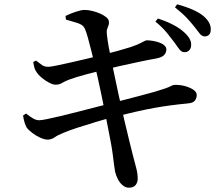

<svg xmlns="http://www.w3.org/2000/svg" viewBox="-20 -820 1040 891"><path d="M835 -578Q823 -578 813 -590.5Q803 -603 791 -621Q776 -641 755.5 -666.5Q735 -692 701 -720L713 -734Q753 -721 784.5 -704.5Q816 -688 837 -668Q854 -652 861 -638Q868 -624 867 -610Q867 -596 858 -586.5Q849 -577 835 -578ZM577 51Q563 51 549.5 40Q536 29 527 11.5Q518 -6 514 -24Q512 -33 509.5 -53.5Q507 -74 503.5 -101Q500 -128 495 -155Q489 -187 481.5 -225.5Q474 -264 466 -304.5Q458 -345 450 -383Q442 -421 435 -453Q428 -485 423 -505Q414 -543 405 -579.5Q396 -616 388 -644.5Q380 -673 374 -686Q368 -699 357 -705.5Q346 -712 329 -716.5Q312 -721 286 -729L284 -746Q306 -757 332 -765.5Q358 -774 372 -774Q388 -774 407 -769.5Q426 -765 443.5 -757.5Q461 -750 472.5 -740.5Q484 -731 485 -722Q487 -711 483.5 -702.5Q480 -694 477 -684.5Q474 -675 476 -660Q479 -632 484.5 -602Q490 -572 500 -524Q515 -450 529.5 -384.5Q544 -319 556.5 -264.5Q569 -210 579.5 -168.5Q590 -127 596 -102Q606 -63 612.5 -39Q619 -15 619 10Q619 26 609.5 38.5Q600 51 577 51ZM202 -172Q187 -172 167 -181Q147 -190 130 -203Q113 -216 105 -226Q99 -236 94.5 -250Q90 -264 87 -284L101 -293Q123 -276 136 -269Q149 -262 162 -262Q172 -262 199 -267.5Q226 -273 264 -282Q302 -291 344 -302Q386 -313 425.5 -323Q465 -333 496 -341Q528 -349 564 -358.5Q600 -368 635 -377Q670 -386 699 -394.5Q728 -403 745 -409Q765 -416 773 -420.5Q781 -425 788 -426Q815 -427 838.5 -420.5Q862 -414 877.5 -403.5Q893 -393 893 -379Q893 -366 885 -354Q877 -342 851 -340Q809 -336 771.5 -331Q734 -326 695 -319Q656 -312 610 -301.5Q564 -291 504 -276Q468 -267 425 -254Q382 -241 341.5 -228Q301 -215 273 -203Q248 -193 234 -183Q220 -173 202 -172ZM238 -427Q226 -427 208.5 -436Q191 -445 174.5 -458.5Q158 -472 150 -485Q142 -496 139.5 -506Q137 -516 134 -532L147 -539Q163 -527 174.5 -518.5Q186 -510 204 -510Q214 -510 241 -515.5Q268 -521 303.5 -529Q339 -537 377 -546Q415 -555 447 -563Q491 -574 525 -583.5Q559 -593 588 -602Q620 -613 637 -622.5Q654 -632 660 -633Q672 -633 688 -630.5Q704 -628 718.5 -623Q733 -618 742.5 -609.5Q752 -601 752 -591Q752 -576 742 -565Q732 -554 707 -549Q672 -543 625.5 -533Q579 -523 536 -513.5Q493 -504 466 -497Q422 -486 378.5 -474.5Q335 -463 302 -451Q281 -443 268 -435Q255 -427 238 -427ZM929 -651Q916 -652 906.5 -664.5Q897 -677 882 -696Q867 -715 847.5 -736Q828 -757 792 -786L802 -800Q843 -789 874.5 -775Q906 -761 925 -745Q943 -729 951 -713.5Q959 -698 958 -682Q958 -667 950.5 -659Q943 -651 929 -651Z"/></svg>

Font: Noto Serif SC ExtraLight SemiBold
Style: Regular
Weight: 600
Version: Version 2.002-H1;hotconv 1.1.0;makeotfexe 2.6.0